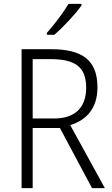

<svg xmlns="http://www.w3.org/2000/svg" viewBox="-20 -967 578 987"><path d="M399 -939V-947H332C306 -902 260 -842 221 -798V-788H259C305 -827 369 -896 399 -939ZM244 -714H91V0H148V-309H288L453 0H519L341 -324C426 -350 481 -411 481 -518C481 -659 401 -714 244 -714ZM240 -663C365 -663 423 -624 423 -516C423 -411 362 -358 259 -358H148V-663Z"/></svg>

Font: Noto Sans Armenian SemiCondensed Light
Style: Regular
Weight: 300
Width: 4
Designer: Monotype Design Team
Foundry: Monotype Imaging Inc.
Version: Version 2.008